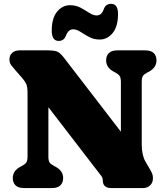

<svg xmlns="http://www.w3.org/2000/svg" viewBox="-20 -956 843 976"><path d="M301 -51Q301 -27.5 287 -13.8Q273 0 243.5 0H102.5Q73 0 59 -13.8Q45 -27.5 45 -51Q45 -87.5 83 -108L94 -114Q108 -121.5 114 -130.8Q120 -140 120 -161V-483Q120 -513.5 113.8 -528Q107.5 -542.5 94 -558L59 -598Q45 -614 36.5 -625.2Q28 -636.5 28 -654.5Q28 -675 42.2 -687.5Q56.5 -700 79 -700H226Q250 -700 266.8 -695.2Q283.5 -690.5 304 -664L594.5 -286.5V-539Q594.5 -560 588.5 -569.2Q582.5 -578.5 568.5 -586L557.5 -592Q519.5 -612.5 519.5 -649Q519.5 -672.5 533.5 -686.2Q547.5 -700 577 -700H718Q747.5 -700 761.5 -686.2Q775.5 -672.5 775.5 -649Q775.5 -612.5 737.5 -592L726.5 -586Q711.5 -578 706 -569.2Q700.5 -560.5 700.5 -539V-222Q700.5 -167 719.5 -134.5L736.5 -105.5Q748.5 -85 753 -74.8Q757.5 -64.5 757.5 -50.5Q757.5 -27.5 743.2 -13.8Q729 0 706.5 0H546Q502.5 0 502.5 -39.5Q502.5 -52 494.2 -62.5Q486 -73 466.5 -98.5L226 -411V-161Q226 -139.5 231.5 -131Q237 -122.5 252 -114L263 -108Q301 -87.5 301 -51ZM487 -755Q457 -755 433 -768Q409 -781 389.2 -794Q369.5 -807 351.5 -807Q327 -807 314.5 -773Q304.5 -748 278.5 -748Q243 -748 243 -800Q243 -863.5 270 -896.5Q297 -929.5 336 -929.5Q366.5 -929.5 390.2 -916.5Q414 -903.5 434 -890.5Q454 -877.5 471.5 -877.5Q497.5 -877.5 508.5 -912Q518.5 -936.5 544.5 -936.5Q580 -936.5 580 -885Q580 -821.5 552.8 -788.2Q525.5 -755 487 -755Z"/></svg>

Font: Fraunces 9pt S100 Black
Style: Regular
Weight: 900
Version: Version 1.000; ttfautohint (v1.8.3)